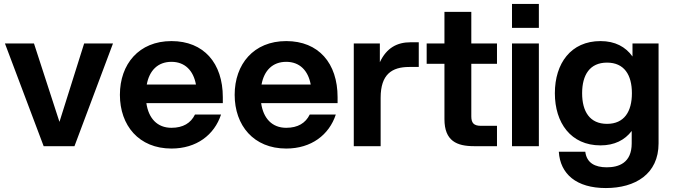

<svg xmlns="http://www.w3.org/2000/svg" viewBox="-20 -740 3406 972"><path d="M201 0H357L552 -520H406L281 -123L152 -520H5Z M848 12C975 12 1065 -57 1099 -160H967C946 -117 907 -93 848 -93C776 -93 732 -141 721 -218H1108V-248C1108 -420 1012 -532 848 -532C683 -532 587 -415 587 -260C587 -105 683 12 848 12ZM723 -312C736 -383 779 -427 848 -427C916 -427 959 -383 972 -312Z M1429 12C1556 12 1646 -57 1680 -160H1548C1527 -117 1488 -93 1429 -93C1357 -93 1313 -141 1302 -218H1689V-248C1689 -420 1593 -532 1429 -532C1264 -532 1168 -415 1168 -260C1168 -105 1264 12 1429 12ZM1304 -312C1317 -383 1360 -427 1429 -427C1497 -427 1540 -383 1553 -312Z M1771 0H1907V-245C1907 -364 1964 -401 2052 -401H2100V-526H2058C1991 -526 1937 -498 1903 -425V-520H1771Z M2230 -680V-520H2140V-417H2230V-137C2230 -26 2293 0 2380 0H2496V-103H2415C2378 -103 2366 -118 2366 -151V-417H2496V-520H2366V-680Z M2572 0H2708V-520H2572ZM2572 -599H2708V-720H2572Z M3047 212C3196 212 3314 141 3314 -14V-520H3182V-454C3147 -503 3094 -532 3020 -532C2870 -532 2789 -419 2789 -268C2789 -118 2870 -4 3020 -4C3091 -4 3143 -31 3178 -77V-14C3178 85 3112 107 3052 107C2992 107 2950 85 2943 28H2809C2816 141 2898 212 3047 212ZM2927 -268C2927 -361 2966 -423 3053 -423C3140 -423 3179 -361 3179 -268C3179 -175 3140 -113 3053 -113C2966 -113 2927 -175 2927 -268Z"/></svg>

Font: Aspekta 650
Style: Regular
Weight: 650
Designer: Ivo Dolenc
Version: Version 2.000